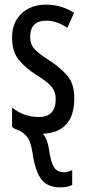

<svg xmlns="http://www.w3.org/2000/svg" viewBox="-20 -567 371 827"><path d="M240 240Q257 240 270 237Q283 234 291 230V166Q284 169 275 172Q266 175 255 175Q228 175 213.5 154.5Q199 134 191 76Q184 31 165 9Q300 3 300 -144Q300 -206 270 -241Q240 -276 192 -307Q147 -336 128.5 -356Q110 -376 110 -408Q110 -478 180 -478Q224 -478 270 -447L299 -512Q244 -547 179 -547Q113 -547 72.5 -508.5Q32 -470 32 -406Q32 -344 61.5 -308.5Q91 -273 140 -242Q184 -215 202 -193.5Q220 -172 220 -141Q220 -63 148 -63Q82 -63 32 -104V-20Q36 -18 40.5 -14.5Q45 -11 55 -8Q75 -1 93.5 18.5Q112 38 120 91Q131 168 157 204Q183 240 240 240Z"/></svg>

Font: Noto Sans Display Condensed
Style: Regular
Weight: 400
Width: 3
Designer: Monotype Design Team
Foundry: Monotype Imaging Inc.
Version: Version 1.900